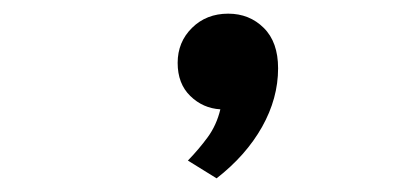

<svg xmlns="http://www.w3.org/2000/svg" viewBox="-20 22 606 281"><path d="M297 283 255 257Q271 240.5 284 222.8Q297 205 302.5 182Q277 180.5 258.5 162.5Q240 144.5 240 114Q240 83.5 261 62.8Q282 42 314 42Q345 42 366 62.8Q387 83.5 387 122Q387 166 363.5 207.8Q340 249.5 297 283Z"/></svg>

Font: Undotted
Style: Bold
Weight: 700
Designer: Delve Withrington, Dave Bailey, Thomas Jockin
Foundry: Delve Fonts LLC
Version: Version 4.000